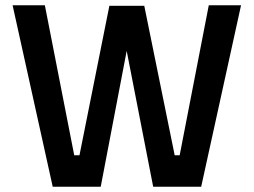

<svg xmlns="http://www.w3.org/2000/svg" viewBox="-20 -712 967 732"><path d="M28 -692H151L263 -120H283L397 -690H530L646 -120H665L776 -692H899L747 0H564L463 -518L364 0H181Z"/></svg>

Font: TypoPRO Titillium Text
Style: 800 wt
Weight: 800
Designer: Accademia di Belle Arti di Urbino and others
Foundry: Accademia di Belle Arti di Urbino and others.
Version: Version 25.000